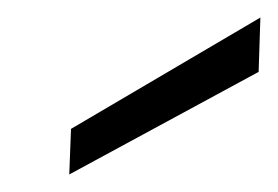

<svg xmlns="http://www.w3.org/2000/svg" viewBox="-20 -742 317 219"><path d="M59 -543 61 -595 277 -722 275 -660Z"/></svg>

Font: DM Sans 18pt Light
Style: Italic
Weight: 300
Italic angle: -10°
Designer: Colophon Foundry, Jonny Pinhorn
Foundry: Colophon Foundry
Version: Version 4.004;gftools[0.9.30]